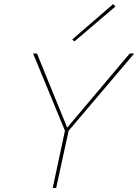

<svg xmlns="http://www.w3.org/2000/svg" viewBox="-20 -920 677 940"><path d="M545 -888 344 -717 334 -727 534 -900ZM637 -658 316 -280 255 0H238L298 -280L142 -658H161L309 -295L615 -658Z"/></svg>

Font: EauTestInfant Thin
Style: Italic
Weight: 250
Italic angle: -12°
Designer: Christian Thalmann (Catharsis Fonts)
Version: Version 0.001;PS 000.001;hotconv 1.0.88;makeotf.lib2.5.64775